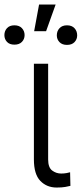

<svg xmlns="http://www.w3.org/2000/svg" viewBox="-70 -830 365 857"><path d="M81.3 -545.5H144.9V-118.3Q144.9 -82.4 162.8 -68.9Q180.8 -55.4 202.8 -55.4Q215.6 -55.4 227.3 -57.5Q239 -59.7 242.9 -61.1L244.3 -0.4Q236.9 1.8 221.4 4.4Q206 7.1 182.9 7.1Q138.8 7.1 110.1 -22.5Q81.3 -52.2 81.3 -118.3ZM82.4 -690.7 104.4 -809.7H178.3L135.7 -690.7ZM183.6 -672.2Q183.6 -691.1 195.5 -704Q207.4 -717 229 -717Q250.7 -717 262.6 -704Q274.5 -691.1 274.5 -672.2Q274.5 -654.5 262.6 -642Q250.7 -629.6 229 -629.6Q207.4 -629.6 195.5 -642Q183.6 -654.5 183.6 -672.2ZM-50.4 -673.3Q-50.4 -691.4 -38.9 -704.2Q-27.3 -717 -5.7 -717Q16 -717 27.9 -704.2Q39.8 -691.4 39.8 -673.3Q39.8 -655.5 27.9 -643.1Q16 -630.7 -5.7 -630.7Q-27.3 -630.7 -38.9 -643.1Q-50.4 -655.5 -50.4 -673.3Z"/></svg>

Font: Inter Zeller Light
Style: Regular
Weight: 300
Designer: Rasmus Andersson; Joe Bland
Foundry: zeller
Version: Version 3.015;git-dec3a8cb1